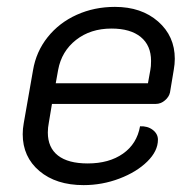

<svg xmlns="http://www.w3.org/2000/svg" viewBox="-20 -529 561 558"><path d="M46 -139Q46 -155 49 -171L76 -325Q85 -379 118.5 -421Q152 -463 203 -486Q254 -509 314 -509Q391 -509 439.5 -466.5Q488 -424 488 -358Q488 -343 485 -326L474 -260Q471 -247 459 -237Q447 -227 433 -227H131L122 -173Q119 -158 119 -144Q119 -100 148.5 -77Q178 -54 235 -54Q297 -54 337.5 -82.5Q378 -111 387 -162Q409 -163 424 -151.5Q439 -140 439 -123Q439 -90 408 -59.5Q377 -29 327 -10Q277 9 223 9Q143 9 94.5 -32Q46 -73 46 -139ZM410 -287 417 -326Q419 -335 419 -352Q419 -397 389 -421.5Q359 -446 304 -446Q243 -446 201 -413Q159 -380 149 -326L142 -287Z"/></svg>

Font: K2D Light
Style: Italic
Weight: 300
Italic angle: -10°
Designer: Katatrad Aksorn Co.,Ltd.
Foundry: Cadson Demak Co.,Ltd.
Version: Version 1.000; ttfautohint (v1.6)